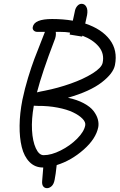

<svg xmlns="http://www.w3.org/2000/svg" viewBox="-20 -857 630 1012"><path d="M206.1 25.9Q164.1 25.9 135.5 -3.2Q106.9 -32.2 94.7 -81.8Q82.5 -131.3 83.3 -195.3Q84 -259.3 98.1 -331.1Q110.4 -389.6 127.9 -447.3Q145.5 -504.9 160.9 -545.9Q176.3 -586.9 216.8 -689H176.8Q164.6 -689 157.5 -696.5Q150.4 -704.1 152.8 -714.8Q160.6 -756.8 254.9 -756.8Q312.5 -756.8 363.8 -748Q365.2 -755.9 369.4 -773.4Q373.5 -791 375 -799.8Q377.9 -814.9 387.7 -825.9Q397.5 -836.9 410.2 -836.9Q426.3 -836.9 435.1 -821Q443.8 -805.2 439 -777.8Q433.6 -749.5 429.2 -732.9Q516.1 -704.1 558.6 -647.9Q601.1 -591.8 585.9 -514.2Q577.6 -470.2 515.9 -422.6Q454.1 -375 337.9 -341.8Q386.7 -331.5 421.6 -312.7Q456.5 -293.9 473.1 -272Q489.7 -250 495.6 -228.5Q501.5 -207 498 -187Q485.8 -125.5 420.7 -68.1Q355.5 -10.7 278.8 13.2Q273.4 64.5 268.1 89.8Q263.7 113.8 252 124.3Q240.2 134.8 228 134.8Q215.3 134.8 208 125.5Q200.7 116.2 202.1 98.1Q205.6 54.7 208 25.9ZM413.1 -664.1 347.2 -674.8Q347.7 -676.3 348.1 -679.9Q348.6 -683.6 349.1 -685.1Q326.2 -689 296.9 -689H273.9Q277.3 -667.5 266.1 -642.1Q201.7 -474.1 174.8 -370.1Q191.4 -374.5 215.8 -378.9Q285.2 -392.6 352.8 -416.5Q420.4 -440.4 468 -470.2Q515.6 -500 521 -525.9Q531.2 -574.2 500.7 -611.1Q470.2 -647.9 414.1 -668.9ZM180.2 -298.8Q165 -298.8 158.2 -299.8Q145.5 -228.5 148.7 -170.7Q151.9 -112.8 168.7 -75.9Q185.5 -39.1 210 -39.1Q250.5 -39.1 300 -64Q349.6 -88.9 386.2 -125.7Q422.9 -162.6 429.2 -195.8Q432.6 -212.9 414.8 -231.2Q397 -249.5 365 -264.9Q333 -280.3 283.7 -289.8Q234.4 -299.3 180.2 -298.8Z"/></svg>

Font: Shantell Sans Irregular
Style: Italic
Weight: 300
Italic angle: -11.31°
Designer: Stephen Nixon, Anya Danilova, Shantell Martin
Foundry: Arrow Type
Version: Version 1.006;[9816181b4]